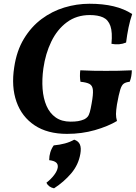

<svg xmlns="http://www.w3.org/2000/svg" viewBox="-20 -705 725 1024"><path d="M457.3 -685Q529.6 -685 585.6 -671.5Q641.6 -658.1 685 -630.2Q673.6 -597.3 665.5 -558.1Q657.5 -519 652.5 -478.1Q634.3 -470.5 614.5 -468.9Q594.7 -467.4 574.5 -471.4Q580.4 -533.4 568.8 -566.5Q557.2 -599.6 529.7 -612.2Q502.2 -624.7 459 -624.7Q388.2 -624.7 336.5 -586.2Q284.8 -547.8 253.6 -483.2Q222.4 -418.7 211.3 -340.3Q203.3 -282.2 207.1 -231Q211 -179.7 228.1 -140.4Q245.2 -101 277.1 -78.6Q309 -56.2 356.4 -56.2Q379.6 -56.2 396.3 -58.9Q412.9 -61.7 429.1 -68.5Q440.4 -74 447.3 -82.3Q454.3 -90.5 459 -107.2Q463.7 -123.8 468.7 -153.1Q477.6 -201.6 475.5 -225Q473.4 -248.3 457.7 -257.1Q442 -265.8 409.2 -268.9Q406.7 -283 406.4 -298.9Q406.1 -314.9 408.2 -330.1Q443.3 -328.1 478.2 -327.6Q513.2 -327.1 545.3 -327.1Q580.5 -327.1 611.2 -327.6Q642 -328.1 683.2 -330.1Q682.7 -314 680.2 -298.8Q677.6 -283.6 671.6 -268.9Q652.1 -266.9 640.7 -259.4Q629.2 -251.9 621.5 -227.5Q613.7 -203 603.7 -147.4Q598.8 -115.3 598.6 -97.1Q598.4 -78.9 603.9 -59.7Q555.4 -30.8 485.7 -10.9Q416 9 337.3 9Q233 9 164.6 -36.6Q96.2 -82.2 67.9 -162.4Q39.6 -242.5 55.8 -346.3Q68.8 -434.5 107.6 -498.3Q146.3 -562.2 201.8 -603.6Q257.3 -645 323.2 -665Q389.2 -685 457.3 -685ZM268.2 299.4Q238.3 292.9 227.5 269.6Q252.9 249.7 268.9 228.3Q284.9 206.8 287.9 188.8Q290.5 171.2 279.3 161.7Q268.2 152.2 242.3 149.2Q242.5 104.2 266.6 70.4Q298.5 67.5 326.3 60Q354 52.5 375.7 39.9Q398.4 47.4 406.2 65.7Q414.1 84 408.5 115.7Q398.5 174 359.8 219.6Q321 265.2 268.2 299.4Z"/></svg>

Font: Vollkorn
Style: Italic
Weight: 400
Italic angle: -11°
Designer: Friedrich Althausen
Foundry: Friedrich Althausen
Version: Version 5.001